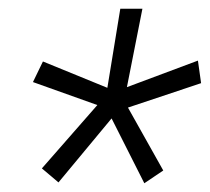

<svg xmlns="http://www.w3.org/2000/svg" viewBox="-20 -731 482 441"><path d="M203.6 -489.7 55.7 -542.5 78.6 -589.8 226.6 -529.3 256.3 -710.9H307.1L271.5 -530.8L434.6 -591.8L441.9 -540L273.9 -483.9L355 -339.4L311.5 -310.1L236.3 -459L114.3 -312L76.2 -344.2Z"/></svg>

Font: TypoPRO Roboto
Style: Italic
Weight: 300
Italic angle: -12°
Designer: Google
Version: Version 2.136; 2016